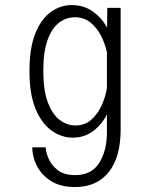

<svg xmlns="http://www.w3.org/2000/svg" viewBox="-20 -531 590 756"><path d="M265.5 11Q222.5 11 183.5 -16.5Q144.5 -44 120.2 -101.8Q96 -159.5 96 -251Q96 -342.5 119.2 -399.8Q142.5 -457 180.5 -484Q218.5 -511 261.5 -511Q310 -511 345.5 -485.8Q381 -460.5 401.5 -422L402.5 -500H455V-20.5Q455 87.5 408.2 146.5Q361.5 205.5 275.5 205.5Q218 205.5 180.8 181.8Q143.5 158 125.2 122Q107 86 107 49H160Q160 66.5 170.8 92.5Q181.5 118.5 206.8 138.5Q232 158.5 276 158.5Q340.5 158.5 370.8 110.2Q401 62 401 -8.5V-80Q381 -41 346.8 -15Q312.5 11 265.5 11ZM150.5 -251Q150.5 -176 168 -128.8Q185.5 -81.5 214.5 -59.2Q243.5 -37 277.5 -37Q312.5 -37 338 -58.5Q363.5 -80 379.2 -113.8Q395 -147.5 401 -184.5V-324.5Q394 -358.5 377.8 -390.2Q361.5 -422 336 -442.5Q310.5 -463 275 -463Q241 -463 212.8 -441.8Q184.5 -420.5 167.5 -374Q150.5 -327.5 150.5 -251Z"/></svg>

Font: Trispace SemiCondensed ExtraLight
Style: Regular
Weight: 200
Width: 4
Designer: Tyler Finck
Foundry: Etcetera Type Company
Version: Version 1.210; ttfautohint (v1.8.3)